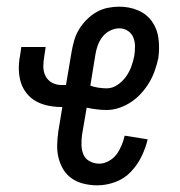

<svg xmlns="http://www.w3.org/2000/svg" viewBox="-20 -548 540 576"><path d="M272 8Q252 8 232.5 3.5Q213 -1 197 -11.5Q181 -22 171 -38Q161 -54 156 -73Q151 -92 151.5 -112.5Q152 -133 155 -154L167 -227H164Q144 -227 124.5 -231Q105 -235 88.5 -244Q72 -253 60 -268Q48 -283 42.5 -301Q37 -319 36.5 -339.5Q36 -360 40 -380L44 -407H117L113 -380Q110 -364 110 -348.5Q110 -333 116.5 -320Q123 -307 136 -300Q149 -293 164 -293H178L195 -394Q198 -411 203 -428Q208 -445 217.5 -460.5Q227 -476 240.5 -489.5Q254 -503 270 -512Q286 -521 303.5 -524.5Q321 -528 338 -528Q368 -528 394 -517Q420 -506 436 -483.5Q452 -461 455.5 -432Q459 -403 455 -374Q451 -355 444.5 -336.5Q438 -318 428 -301Q418 -284 404 -268.5Q390 -253 373.5 -242Q357 -231 338 -224.5Q319 -218 300 -218Q285 -218 269.5 -220Q254 -222 240 -225L226 -143Q224 -128 224.5 -112.5Q225 -97 230.5 -84Q236 -71 249.5 -64Q263 -57 278 -57Q292 -57 306.5 -65Q321 -73 330 -85.5Q339 -98 345 -112.5Q351 -127 354 -141L423 -130Q417 -104 404.5 -78.5Q392 -53 372.5 -32.5Q353 -12 326 -2Q299 8 272 8ZM300 -283Q317 -283 332 -293Q347 -303 357.5 -317.5Q368 -332 374 -348.5Q380 -365 383 -381Q385 -395 385 -409Q385 -423 380 -435.5Q375 -448 363.5 -455.5Q352 -463 338 -463Q324 -463 310 -456Q296 -449 287 -437Q278 -425 273 -411Q268 -397 266 -383L251 -291Q262 -287 275 -285Q288 -283 300 -283Z"/></svg>

Font: Iosevka Fixed
Style: Italic
Weight: 400
Italic angle: -9°
Monospace: yes
Designer: Belleve Invis
Foundry: Belleve Invis
Version: Version 33.2.4